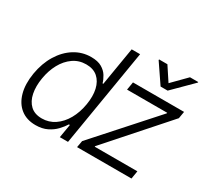

<svg xmlns="http://www.w3.org/2000/svg" viewBox="-150 -998 1349 1247"><g transform="rotate(30 524.5 -374.5)"><path d="M234 11.4Q166.5 11.4 122 -24Q77.4 -59.3 59.7 -123Q41.9 -186.8 55.8 -271.3Q70 -355.5 108.7 -418.9Q147.4 -482.2 204 -517.6Q260.7 -552.9 327.8 -552.9Q377.8 -552.9 408 -535.2Q438.2 -517.4 453.8 -491.7Q469.5 -465.9 476.2 -441.4H481.9L529.5 -727.3H592.7L471.9 0H410.5L427.6 -101.2H420.1Q404.8 -76.3 380.1 -50.2Q355.5 -24.1 319.4 -6.4Q283.4 11.4 234 11.4ZM247.5 -46.5Q300.4 -46.5 343.2 -75.5Q386 -104.4 415 -155.5Q443.9 -206.7 454.9 -272.4Q465.9 -337.7 454.4 -388Q442.8 -438.2 410.2 -466.8Q377.5 -495.4 324.2 -495.4Q269.5 -495.4 227.3 -465.7Q185 -436.1 157.5 -385.7Q130 -335.2 119.7 -272.4Q109 -208.8 119.3 -157.7Q129.6 -106.5 161.4 -76.5Q193.2 -46.5 247.5 -46.5ZM539.8 0 548.7 -50.1 934.7 -481.2 935.4 -485.8H634.2L644.2 -545.5H1027.3L1018.5 -493.3L638.5 -64.3L637.8 -59.7H957.7L947.8 0ZM778.8 -759.6 846.6 -656.6 948.2 -759.6H1010.3L1009.2 -754.6L865.8 -611.9H812.9L715.9 -754.6L716.6 -759.6Z"/></g></svg>

Font: Inter Light  BETA
Style: Italic
Weight: 300
Italic angle: 9.39999°
Designer: Rasmus Andersson
Foundry: rsms
Version: Version 3.011;git-f93a4a705